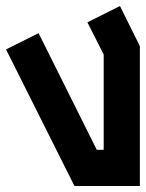

<svg xmlns="http://www.w3.org/2000/svg" viewBox="-44 -497 484 637"><path d="M354 -477 420 -344V120H203L-24 -333L84 -387L277 0H300V-316L246 -423Z"/></svg>

Font: SOV_raksil
Style: Book
Weight: 400
Version: Version 1.00